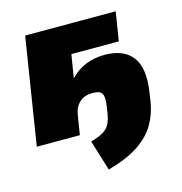

<svg xmlns="http://www.w3.org/2000/svg" viewBox="-104 -605 841 887"><g transform="rotate(-15 316.5 -161.0)"><path d="M308 188 263 42Q301 31 322.5 18.5Q344 6 354.5 -14.5Q365 -35 370 -68L375 -101Q381 -140 371.5 -156.5Q362 -173 327 -173Q287 -173 263.5 -151Q240 -129 235 -93L220 0H14L95 -510H528L506 -372H279L261 -261Q292 -294 333.5 -311.5Q375 -329 426 -329Q517 -329 558 -275Q599 -221 582 -109L576 -68Q567 -9 539 39.5Q511 88 456 125Q401 162 308 188Z"/></g></svg>

Font: Winston Black
Style: Italic
Weight: 900
Italic angle: -9°
Designer: Original fonts by Vernon Adams / Changes by Cristiano Sobral
Foundry: VOriginal fonts by Vernon Adams / Changes by Cristiano Sobral
Version: Version 2.503;July 17, 2020;FontCreator 13.0.0.2655 64-bit